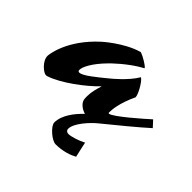

<svg xmlns="http://www.w3.org/2000/svg" viewBox="-198 -423 740 740"><g transform="rotate(45 172.0 -52.5)"><path d="M283 167C280 157 273 120 269 104C247 116 214 126 200 126C192 126 185 121 185 112C185 82 227 36 253 15C301 -24 377 -86 414 -120L391 -145C368 -124 273 -40 255 -40C253 -40 252 -41 252 -43C252 -57 254 -96 283 -157V-158C283 -172 259 -216 244 -226C243 -227 243 -226 242 -225C218 -184 165 -141 165 -141C119 -103 80 -71 62 -71C57 -71 55 -74 55 -79C55 -94 71 -130 118 -177C118 -177 169 -229 227 -260C227 -260 229 -261 228 -262C223 -270 191 -289 176 -294C174 -295 173 -294 172 -294C103 -274 38 -215 38 -215C-61 -125 -70 -37 -70 -30C-70 -2 -35 27 -22 27C-20 27 -18 27 -15 26C40 8 118 -50 161 -95C145 -45 148 -28 148 -17C148 4 169 20 190 26C161 54 130 93 130 133C130 152 172 189 193 189C233 189 265 177 283 167Z"/></g></svg>

Font: Yesteryear
Style: Regular
Weight: 400
Designer: Astigmatic (AOETI)
Foundry: Astigmatic (AOETI)
Version: Version 1.000